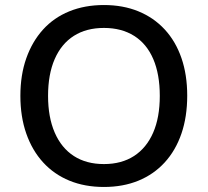

<svg xmlns="http://www.w3.org/2000/svg" viewBox="-20 -734 825 763"><path d="M393 9Q317 9 256 -16Q195 -41 151.5 -88.5Q108 -136 84.5 -203Q61 -270 61 -353Q61 -436 84.5 -502.5Q108 -569 151 -616.5Q194 -664 255.5 -689Q317 -714 393 -714Q469 -714 530 -689Q591 -664 634.5 -617Q678 -570 701 -503.5Q724 -437 724 -354Q724 -270 701 -203Q678 -136 634.5 -88.5Q591 -41 530 -16Q469 9 393 9ZM393 -82Q463 -82 512.5 -114Q562 -146 588.5 -206.5Q615 -267 615 -353Q615 -439 589 -499.5Q563 -560 513 -591.5Q463 -623 393 -623Q323 -623 273.5 -591.5Q224 -560 197.5 -499.5Q171 -439 171 -353Q171 -268 197.5 -207Q224 -146 273.5 -114Q323 -82 393 -82Z"/></svg>

Font: Nunito Sans 11pt SemiBold
Style: Regular
Weight: 600
Version: Version 3.101;gftools[0.9.27]